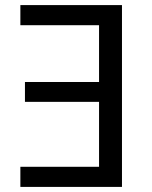

<svg xmlns="http://www.w3.org/2000/svg" viewBox="-20 -734 596 754"><path d="M60 0V-79H369V-334H78V-412H369V-635H60V-714H459V0Z"/></svg>

Font: RS Noto Sans
Style: Regular
Weight: 400
Designer: Monotype Design Team
Foundry: Monotype Imaging Inc.
Version: Version 3.10